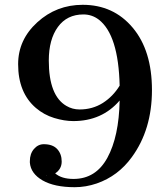

<svg xmlns="http://www.w3.org/2000/svg" viewBox="-20 -777 707 807"><path d="M482.9 -354.5Q408.7 -268.1 288.1 -268.1Q250.5 -268.1 207.5 -281.2Q164.6 -294.4 130.9 -323.2Q56.2 -387.2 56.2 -507.3Q56.2 -609.9 136.7 -683.3Q217.3 -756.8 327.6 -756.8Q457 -756.8 537.8 -660.6Q618.7 -564.5 618.7 -398.4Q618.7 -232.4 534.2 -116.7Q476.6 -37.1 386.7 -5.9Q340.8 9.8 293.9 9.8Q208.5 9.8 158.9 -18.8Q109.4 -47.4 105.5 -93.3V-99.6Q105.5 -130.9 122.8 -150.9Q140.1 -170.9 164.1 -170.9Q201.7 -170.9 220.5 -150.4Q239.3 -129.9 239.3 -98.1Q239.3 -66.4 211.9 -48.3Q238.8 -24.9 289.1 -24.9Q382.8 -24.9 431.4 -114Q480 -203.1 482.9 -354.5ZM258.8 -332Q284.2 -316.9 314.5 -316.9Q368.7 -316.9 412.1 -344.2Q455.1 -371.6 482.9 -417Q478 -629.9 395.5 -694.3Q366.7 -716.3 330.6 -716.3Q261.7 -716.3 223.4 -663.8Q185.1 -611.3 185.1 -522.5Q185.1 -375 258.8 -332ZM176.3 -38.1 177.2 -39.1H174.8Z"/></svg>

Font: Cantata One
Style: Regular
Weight: 400
Designer: Joana Maria Correia da Silva
Foundry: Joana Maria Correia da Silva
Version: Version 1.002